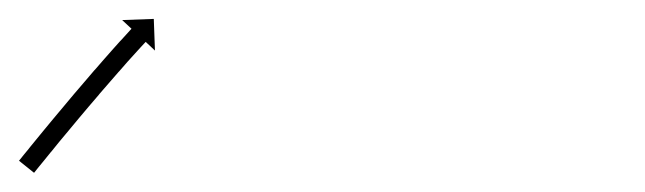

<svg xmlns="http://www.w3.org/2000/svg" viewBox="-39 -184 669 199"><path d="M-18 -19C-18.4 -18.5 -18.8 -18 -19.3 -17.4L-3.7 -4.9C-3.2 -5.5 -2.8 -6 -2.4 -6.5C-1.2 -8 0 -9.4 1.1 -10.9C3 -13.2 4.8 -15.5 6.7 -17.7L6.7 -17.7L6.7 -17.7C9.1 -20.7 11.5 -23.6 13.9 -26.6L13.9 -26.6L13.9 -26.5C16.7 -30 19.6 -33.5 22.4 -37L22.4 -37L22.4 -37C25.6 -40.8 28.8 -44.7 32 -48.5L32 -48.5L32 -48.5C35.4 -52.6 38.9 -56.8 42.3 -60.9L42.3 -60.9L42.3 -60.9C45.8 -65.1 49.4 -69.3 53 -73.6L53 -73.6L53 -73.6C56.6 -77.8 60.2 -82 63.8 -86.2L63.7 -86.2L63.7 -86.2C67.2 -90.3 70.7 -94.3 74.3 -98.4L74.3 -98.4L74.3 -98.4C77.6 -102.2 80.9 -106 84.2 -109.8L84.2 -109.7L84.2 -109.7C87.1 -113.1 90.1 -116.5 93.1 -119.9L93.1 -119.9L93.1 -119.9C95.7 -122.7 98.2 -125.6 100.8 -128.4L100.8 -128.4L100.8 -128.4C102.8 -130.6 104.7 -132.7 106.7 -134.9L106.7 -134.9L106.7 -134.9C108 -136.3 109.3 -137.7 110.6 -139.1L110.6 -139.1L110.6 -139.1C111 -139.6 111.5 -140.1 112 -140.6L121.6 -131.6L120.4 -164.4L87.6 -163.2L97.3 -154.2C96.8 -153.7 96.4 -153.2 95.9 -152.7L95.9 -152.7L95.9 -152.7C94.6 -151.3 93.3 -149.9 92 -148.4L92 -148.4L92 -148.4C90 -146.2 88 -144 86 -141.8L86 -141.8L85.9 -141.8C83.4 -138.9 80.8 -136.1 78.2 -133.2L78.2 -133.2L78.2 -133.2C75.2 -129.8 72.2 -126.4 69.2 -123L69.2 -123L69.1 -122.9C65.8 -119.1 62.5 -115.3 59.2 -111.5L59.2 -111.5L59.1 -111.5C55.6 -107.4 52.1 -103.3 48.6 -99.2L48.6 -99.2L48.6 -99.2C44.9 -95 41.3 -90.7 37.7 -86.5L37.7 -86.5L37.7 -86.5C34.1 -82.2 30.5 -78 27 -73.7L27 -73.7L27 -73.7C23.5 -69.6 20.1 -65.5 16.6 -61.3L16.6 -61.3L16.6 -61.3C13.4 -57.4 10.2 -53.6 7 -49.7L7 -49.7L7 -49.7C4.1 -46.2 1.3 -42.7 -1.6 -39.2L-1.6 -39.2L-1.6 -39.2C-4 -36.3 -6.4 -33.3 -8.8 -30.4L-8.8 -30.3L-8.8 -30.3C-10.7 -28.1 -12.6 -25.8 -14.4 -23.5C-15.6 -22 -16.8 -20.5 -18 -19Z"/></svg>

Font: FRB American Cursive Just Arrows Extrabold
Style: Bold Italic
Weight: 800
Italic angle: -25°
Version: Version 2.0;Modular Font Editor K font №1